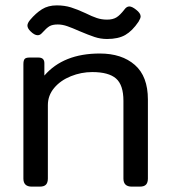

<svg xmlns="http://www.w3.org/2000/svg" viewBox="-20 -694 636 714"><path d="M276 -578Q249 -590 230.5 -596.5Q212 -603 195 -603Q175 -603 164 -596.5Q153 -590 136 -571Q129 -563 120 -563Q108 -563 93 -578Q82 -589 82 -599Q82 -608 92 -620Q113 -645 136 -659.5Q159 -674 191 -674Q220 -674 244 -666.5Q268 -659 298 -645Q322 -633 340 -627Q358 -621 378 -621Q399 -621 412.5 -629Q426 -637 443 -659Q451 -670 461 -670Q471 -670 486 -658Q503 -645 503 -633Q503 -626 495 -613Q472 -579 446 -564Q420 -549 378 -549Q354 -549 331.5 -556.5Q309 -564 276 -578ZM67 -30V-455Q67 -469 71.5 -474.5Q76 -480 90 -480H123Q145 -480 145 -459V-413Q216 -495 351 -495Q433 -495 481.5 -452.5Q530 -410 530 -324V-30Q530 -15 523 -7.5Q516 0 500 0H470Q439 0 439 -30V-319Q439 -378 411.5 -402Q384 -426 323 -426Q282 -426 243.5 -410.5Q205 -395 181.5 -367Q158 -339 158 -303V-30Q158 -15 151 -7.5Q144 0 128 0H98Q67 0 67 -30Z"/></svg>

Font: Mitr Light
Style: Regular
Weight: 300
Designer: Thanarat Vachiruckul
Foundry: Cadson Demak
Version: Version 1.003